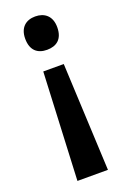

<svg xmlns="http://www.w3.org/2000/svg" viewBox="-142 -596 552 828"><g transform="rotate(-20 134.0 -182.5)"><path d="M208 -471C208 -523 176 -547 134 -547C92 -547 61 -523 61 -471C61 -417 91 -394 134 -394C177 -394 208 -416 208 -471ZM86 -312 63 182H203L180 -312Z"/></g></svg>

Font: Noto Sans Ethiopic SemiCondensed SemiBold
Style: Regular
Weight: 600
Width: 4
Designer: Monotype Design Team
Foundry: Monotype Imaging Inc.
Version: Version 2.102